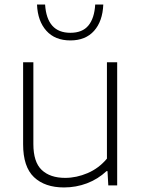

<svg xmlns="http://www.w3.org/2000/svg" viewBox="-20 -814 624 843"><path d="M81.5 -180.5V-540.5H126.5V-181.5Q126.5 -102.5 163.2 -67.8Q200 -33 266 -33Q315.5 -33 364.8 -54Q414 -75 449.5 -117.5V-540.5H494.5V0H455.5L452 -62.5H447.5Q410 -27.5 362 -9.2Q314 9 261 9Q177 9 129.2 -36.2Q81.5 -81.5 81.5 -180.5ZM142.5 -794H178Q186 -670 289 -670Q342 -670 368.2 -702Q394.5 -734 398 -794H433.5Q430.5 -720.5 393 -678.5Q355.5 -636.5 289 -636.5Q221.5 -636.5 183.5 -679Q145.5 -721.5 142.5 -794Z"/></svg>

Font: Encode Sans Semi Expanded ExLight
Style: Regular
Weight: 275
Width: 6
Designer: Multiple Designers
Foundry: Impallari Type
Version: Version 2.000